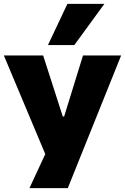

<svg xmlns="http://www.w3.org/2000/svg" viewBox="-36 -797 649 997"><path d="M117 180 220 -42V53L-16 -509H188L290 -192H297L395 -509H593L316 180ZM213 -563 314 -777H506L350 -563Z"/></svg>

Font: Nunito Sans 6pt Black
Style: Regular
Weight: 900
Version: Version 3.101;gftools[0.9.27]